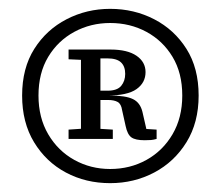

<svg xmlns="http://www.w3.org/2000/svg" viewBox="-20 -732 500 434"><path d="M334 -439V-418Q327 -416 321.5 -415.5Q316 -415 307 -415Q286 -415 277 -421.5Q268 -428 264 -447L256 -483Q254 -497 246 -501.5Q238 -506 224 -506H188V-527H223Q245 -527 254 -538Q263 -549 263 -565Q263 -582 253.5 -591Q244 -600 223 -600H188V-620H230Q268 -620 288.5 -606Q309 -592 309 -569Q309 -545 288.5 -530.5Q268 -516 222 -516H229Q264 -516 280.5 -508Q297 -500 302 -479L313 -431L287 -442ZM179 -442H187L235 -439V-418H135V-439ZM179 -596 135 -598V-620H186V-596ZM67 -516Q67 -466 89 -428.5Q111 -391 148 -370.5Q185 -350 229 -350Q274 -350 311 -370.5Q348 -391 370 -428.5Q392 -466 392 -516Q392 -567 370 -603.5Q348 -640 311 -660Q274 -680 229 -680Q185 -680 148 -660Q111 -640 89 -603.5Q67 -567 67 -516ZM163 -418V-620H207V-418ZM30 -516Q30 -578 57.5 -621.5Q85 -665 130.5 -688.5Q176 -712 229 -712Q283 -712 328.5 -688.5Q374 -665 401.5 -621.5Q429 -578 429 -516Q429 -455 401.5 -410.5Q374 -366 328.5 -342Q283 -318 229 -318Q174 -318 129 -342Q84 -366 57 -410.5Q30 -455 30 -516Z"/></svg>

Font: Source Serif 4
Style: Regular
Weight: 400
Designer: Frank Grießhammer
Foundry: Adobe Systems Incorporated
Version: Version 4.004;hotconv 1.0.116;makeotfexe 2.5.65601